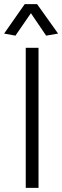

<svg xmlns="http://www.w3.org/2000/svg" viewBox="-30 -912 302 932"><path d="M157 0V-680H95V0ZM120 -848 194 -739 252 -749 150 -892H90L-10 -749L45 -739Z"/></svg>

Font: Catamaran Light
Style: Regular
Weight: 300
Designer: Pria Ravichandran
Version: Version 2.000